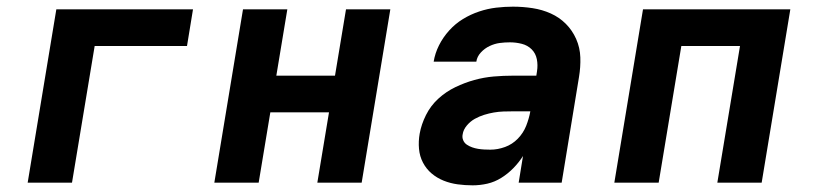

<svg xmlns="http://www.w3.org/2000/svg" viewBox="-20 -548 2440 576"><path d="M63 0 149 -520H559L541 -410H264L196 0Z M623 0 709 -520H842L809 -321H985L1018 -520H1151L1065 0H932L967 -211H791L756 0Z M1398 8Q1375 8 1353 5Q1331 2 1311 -6Q1291 -14 1275 -27.5Q1259 -41 1249 -60Q1239 -79 1237 -101.5Q1235 -124 1239 -147Q1244 -175 1258 -203Q1272 -231 1295 -252Q1318 -273 1346 -286.5Q1374 -300 1403 -308Q1432 -316 1461 -318.5Q1490 -321 1519 -321H1589L1591 -334Q1594 -353 1590.5 -370.5Q1587 -388 1575 -400Q1563 -412 1545.5 -416.5Q1528 -421 1510 -421Q1494 -421 1479 -419Q1464 -417 1449 -410Q1434 -403 1422.5 -390.5Q1411 -378 1409 -363H1281Q1285 -388 1297 -412Q1309 -436 1327.5 -456.5Q1346 -477 1369 -491Q1392 -505 1417.5 -513.5Q1443 -522 1468.5 -525Q1494 -528 1519 -528Q1549 -528 1578 -523.5Q1607 -519 1632.5 -507.5Q1658 -496 1677.5 -476.5Q1697 -457 1708.5 -431Q1720 -405 1721 -376Q1722 -347 1717 -317L1665 0H1536L1549 -80Q1537 -61 1520.5 -44Q1504 -27 1484 -14.5Q1464 -2 1442 3Q1420 8 1398 8ZM1451 -99Q1473 -99 1495 -107Q1517 -115 1533.5 -132Q1550 -149 1558.5 -170.5Q1567 -192 1571 -214H1519Q1504 -214 1490 -213.5Q1476 -213 1461.5 -210.5Q1447 -208 1432.5 -203.5Q1418 -199 1404.5 -191.5Q1391 -184 1380.5 -171.5Q1370 -159 1368 -145Q1366 -136 1369.5 -127.5Q1373 -119 1380.5 -114Q1388 -109 1396.5 -106Q1405 -103 1414 -101.5Q1423 -100 1432.5 -99.5Q1442 -99 1451 -99Z M1823 0 1909 -520H2351L2265 0H2132L2200 -410H2024L1956 0Z"/></svg>

Font: Iosevka Aile Extrabold Oblique
Style: Regular
Weight: 800
Italic angle: -9°
Designer: Belleve Invis
Foundry: Belleve Invis
Version: Version 31.1.0; ttfautohint (v1.8.4)